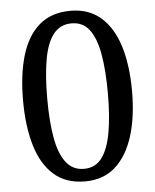

<svg xmlns="http://www.w3.org/2000/svg" viewBox="-53 -769 664 823"><g transform="rotate(-5 279.5 -357.0)"><path d="M280 10Q198 10 146 -36Q94 -82 69.5 -165Q45 -248 45 -359Q45 -470 69.5 -552Q94 -634 146 -679Q198 -724 281 -724Q359 -724 411 -679Q463 -634 488.5 -551.5Q514 -469 514 -358Q514 -247 488 -164.5Q462 -82 410.5 -36Q359 10 280 10ZM280 -44Q329 -44 357 -81.5Q385 -119 397.5 -189Q410 -259 410 -358Q410 -457 397.5 -527Q385 -597 357 -633.5Q329 -670 281 -670Q232 -670 203 -633.5Q174 -597 161.5 -527Q149 -457 149 -358Q149 -259 161.5 -189Q174 -119 203 -81.5Q232 -44 280 -44Z"/></g></svg>

Font: Noto Serif Lao
Style: Regular
Weight: 400
Designer: Monotype Design Team
Foundry: Monotype Imaging Inc.
Version: Version 2.003